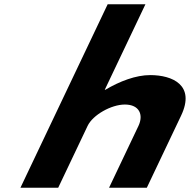

<svg xmlns="http://www.w3.org/2000/svg" viewBox="-20 -880 890 900"><path d="M75.8 0H252.8L390.7 -290C414.9 -341 501.2 -390 565.3 -390C634.3 -390 653.3 -341 629.1 -290L491.2 0H668.2L828.9 -338C896.9 -481 788.2 -528 684.1 -528C616.4 -528 540.9 -499 473.5 -459H471L661.7 -860H484.7Z"/></svg>

Font: Hussar
Style: BdSuprExtOblFive
Weight: 700
Foundry: Cannot Into Space Fonts
Version: Version 2.00